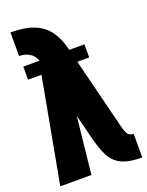

<svg xmlns="http://www.w3.org/2000/svg" viewBox="-161 -946 788 1030"><g transform="rotate(-20 233.5 -431.0)"><path d="M1 0 110.8 -596.7H34.2V-671.4H126.5Q117.7 -700.7 91.8 -716.6Q65.9 -732.4 32.2 -732.4V-867.2Q115.2 -867.2 167.5 -845.5Q219.7 -823.7 249.8 -781.7Q279.8 -739.7 294.9 -677.7L296.4 -671.4H383.3V-596.7H315.4L416 -194.3Q426.3 -152.8 437 -141.4Q447.8 -129.9 467.3 -129.9V4.9Q389.2 4.9 347.4 -16.8Q305.7 -38.6 284.9 -80.8Q264.2 -123 248.5 -184.6L213.4 -325.2L178.7 0Z"/></g></svg>

Font: webenart
Style: Regular
Weight: 400
Designer: Vernon Adams
Foundry: Vernon Adams
Version: Version 2.116; ttfautohint (v1.8.3)